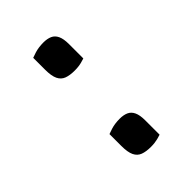

<svg xmlns="http://www.w3.org/2000/svg" viewBox="-165 -598 680 680"><g transform="rotate(-45 175.0 -258.5)"><path d="M237 -384Q228 -381 220 -379Q212 -377 203.5 -376Q195 -375 185 -375Q161 -375 145 -381Q129 -387 121 -403.5Q113 -420 113 -452V-511Q124 -515 133.5 -518Q143 -521 154 -522.5Q165 -524 177 -524Q196 -524 209.5 -518Q223 -512 230 -497Q237 -482 237 -456ZM237 -2Q228 1 220 3Q212 5 203.5 6Q195 7 185 7Q161 7 145 1Q129 -5 121 -21.5Q113 -38 113 -70V-129Q124 -133 133.5 -136Q143 -139 154 -140.5Q165 -142 177 -142Q196 -142 209.5 -136Q223 -130 230 -115Q237 -100 237 -74Z"/></g></svg>

Font: Code D Ace
Style: Regular
Weight: 400
Version: Version 1.085; ttfautohint (v1.8.4.7-5d5b);Nerd Fonts 3.0.2